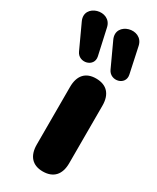

<svg xmlns="http://www.w3.org/2000/svg" viewBox="-265 -844 748 913"><g transform="rotate(30 109.5 -387.5)"><path d="M5 -571C27 -522 106 -541 94 -596L63 -736C46 -821 -94 -783 -55 -701ZM178 -571C201 -522 279 -541 267 -596L237 -736C219 -821 80 -783 118 -701ZM140 9C199 9 230 -26 230 -88V-404C230 -467 198 -501 140 -501C83 -501 52 -467 52 -404V-88C52 -26 83 9 140 9Z"/></g></svg>

Font: Nunito Black
Style: Regular
Weight: 900
Designer: Vernon Adams
Foundry: Vernon Adams
Version: Version 3.602